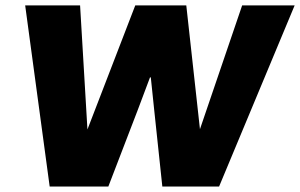

<svg xmlns="http://www.w3.org/2000/svg" viewBox="-20 -680 1094 700"><path d="M482.9 -280.8 375 0H161.1L71.8 -660.2H272L298.8 -208L473.1 -660.2H659.2L709 -209L862.8 -660.2H1054.2L778.8 0H571.8L542 -280.8L529.8 -397.9H526.9Z"/></svg>

Font: Human Sans Black
Style: Italic
Weight: 800
Italic angle: -8°
Designer: Tim Radville
Foundry: Continuum
Version: Version 1.000;FEAKit 1.0